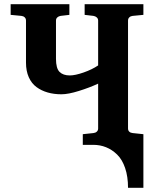

<svg xmlns="http://www.w3.org/2000/svg" viewBox="-20 -691 735 916"><path d="M664.1 205.1H590.8Q590.8 151.4 576.9 110.6Q563 69.8 538.8 46.4Q514.6 22.9 486.1 11.5Q457.5 0 424.8 0H375V-50.8L425.8 -56.2Q435.5 -57.1 441.9 -63Q448.2 -68.8 448.2 -78.1V-292Q407.2 -272.9 356.4 -257.1Q305.7 -241.2 272.9 -241.2Q237.3 -241.2 207.5 -249.8Q177.7 -258.3 154.1 -275.6Q130.4 -293 117.2 -322.8Q104 -352.5 104 -392.1V-592.8Q104 -602.5 97.7 -608.4Q91.3 -614.3 82 -615.2L30.8 -620.1V-670.9H311V-620.1L269 -615.2Q259.8 -613.8 253.4 -607.9Q247.1 -602.1 247.1 -592.8V-410.2Q247.1 -364.7 264.2 -347.9Q281.2 -331.1 313 -331.1Q338.4 -331.1 378.9 -345.2Q419.4 -359.4 448.2 -378.9V-592.8Q448.2 -602.1 441.7 -607.9Q435.1 -613.8 425.8 -615.2L383.8 -620.1V-670.9H664.1V-620.1L612.8 -615.2Q603.5 -614.3 597.2 -608.4Q590.8 -602.5 590.8 -592.8V-78.1Q590.8 -68.4 596.9 -62.7Q603 -57.1 612.8 -56.2L664.1 -50.8Z"/></svg>

Font: Veleka
Style: Bold
Weight: 700
Designer: Stefan Peev, Context Ltd, 2016; SIL International, 1997-2014.
Foundry: Stefan Peev, Context Ltd, 2016
Version: Version 1.000